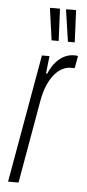

<svg xmlns="http://www.w3.org/2000/svg" viewBox="-53 -754 356 785"><g transform="rotate(5 125.5 -361.5)"><path d="M11 0 104 -526H135L127 -454H132Q146 -486 163 -504Q180 -522 198 -530Q216 -538 234 -538Q239 -538 243 -538Q247 -538 251 -536L242 -486H224Q209 -486 192 -477.5Q175 -469 160 -451.5Q145 -434 133 -407Q121 -380 114 -342L54 0ZM205 -591 186 -720 188 -723H227L233 -591ZM138 -591 120 -720 122 -723H161L167 -591Z"/></g></svg>

Font: Archivo ExtraCondensed Thin
Style: Italic
Weight: 250
Width: 2
Italic angle: -10°
Designer: Hector Gatti
Foundry: Omnibus-Type
Version: Version 2.001